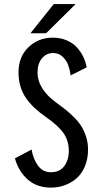

<svg xmlns="http://www.w3.org/2000/svg" viewBox="-20 -886 490 918"><path d="M125.5 -727 237 -866.5H341.5L200.5 -727ZM223.5 11Q155 11 111.2 -29Q67.5 -69 51.5 -129L131 -171Q138 -127.5 161 -95Q184 -62.5 223 -62.5Q265.5 -62.5 287.2 -91.8Q309 -121 309 -164Q309 -213.5 283.2 -250Q257.5 -286.5 198 -327.5Q168.5 -348.5 146.8 -368.5Q125 -388.5 106.2 -414.5Q87.5 -440.5 78 -472Q68.5 -503.5 68.5 -540Q68.5 -614.5 116 -660.2Q163.5 -706 232.5 -706Q268.5 -706 298 -693.5Q327.5 -681 346.8 -660.2Q366 -639.5 377.8 -615.2Q389.5 -591 394.5 -564L318 -525.5Q314 -553.5 305.8 -575.8Q297.5 -598 279 -615.2Q260.5 -632.5 234.5 -632.5Q201.5 -632.5 180.5 -607Q159.5 -581.5 159.5 -540Q159.5 -458.5 253.5 -392Q279.5 -373 297 -359Q314.5 -345 336 -323.2Q357.5 -301.5 370.2 -280.5Q383 -259.5 392 -231Q401 -202.5 401 -171.5Q401 -126.5 386 -90.8Q371 -55 345.8 -33.2Q320.5 -11.5 289.2 -0.2Q258 11 223.5 11Z"/></svg>

Font: League Mono Condensed
Style: Regular
Weight: 400
Width: 1
Designer: Tyler Finck
Foundry: The League of Moveable Type / Tyler Finck
Version: Version 2.210